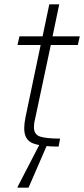

<svg xmlns="http://www.w3.org/2000/svg" viewBox="-20 -678 389 888"><path d="M251 0Q171 0 131.5 -15.5Q92 -31 92 -85Q92 -106 98 -136L168 -470H61L70 -510H177L208 -658H254L223 -510H349L340 -470H215L141 -122Q139 -115 138 -106Q137 -97 137 -90Q137 -55 166.5 -46Q196 -37 258 -37ZM61 190 62 185 167 -18H202L200 -13L112 190Z"/></svg>

Font: Saira ExtraLight
Style: Italic
Weight: 200
Italic angle: -12°
Designer: Hector Gatti with collaboration of the Omnibus-Type team
Foundry: Omnibus-Type
Version: Version 1.100; ttfautohint (v1.8.3)